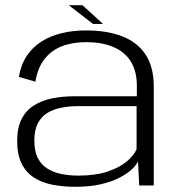

<svg xmlns="http://www.w3.org/2000/svg" viewBox="-20 -713 684 738"><path d="M270 5Q325.5 5 367.5 -4.8Q409.5 -14.5 439.2 -30Q469 -45.5 486.8 -62.2Q504.5 -79 510.5 -93L515 0H571V-380.5Q571 -455.5 539.8 -503Q508.5 -550.5 450.2 -573.2Q392 -596 310.5 -596Q260.5 -596 217 -585.5Q173.5 -575 139.5 -553.5Q105.5 -532 83 -498.2Q60.5 -464.5 52.5 -417.5L116 -399Q124.5 -451.5 150.5 -485.2Q176.5 -519 217.2 -535Q258 -551 311 -551Q370.5 -551 414.2 -533Q458 -515 482 -477.8Q506 -440.5 506 -383V-343H267.5Q220 -343 179.8 -334.8Q139.5 -326.5 109.5 -307.2Q79.5 -288 62.8 -255Q46 -222 46 -171Q46 -119 62.8 -84.8Q79.5 -50.5 110 -30.8Q140.5 -11 181.2 -3Q222 5 270 5ZM282 -38Q247.5 -38 217 -44Q186.5 -50 162.5 -64.8Q138.5 -79.5 125.2 -105.8Q112 -132 112 -173Q112 -213.5 125.8 -239.5Q139.5 -265.5 163 -279.5Q186.5 -293.5 216.5 -299.2Q246.5 -305 279 -305H505V-139.5Q495 -115.5 466.8 -92Q438.5 -68.5 392.2 -53.2Q346 -38 282 -38ZM337.5 -621H376L297 -693H244.5Z"/></svg>

Font: Anybody SemiExpanded Light
Style: Regular
Weight: 300
Width: 6
Version: Version 1.113;gftools[0.9.25]